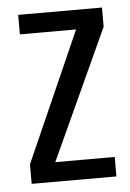

<svg xmlns="http://www.w3.org/2000/svg" viewBox="-44 -554 399 589"><g transform="rotate(-5 156.0 -260.0)"><path d="M291 0H30V-60L207 -460H34V-520H292V-461L108 -60H291Z"/></g></svg>

Font: Homenaje
Style: Regular
Weight: 400
Version: Version 1.002